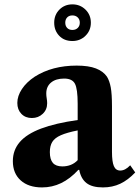

<svg xmlns="http://www.w3.org/2000/svg" viewBox="-20 -828 625 859"><path d="M168 10.5Q107.5 10.5 72.5 -21Q37.5 -52.5 37.5 -107Q37.5 -156.5 68.5 -192.5Q99.5 -228.5 163.8 -252.8Q228 -277 327.5 -291V-363.5Q327.5 -430.5 315.2 -453.5Q303 -476.5 267 -476.5Q230 -476.5 208.5 -458.8Q187 -441 187 -410Q187 -399 189 -387.8Q191 -376.5 191 -366Q191 -337.5 171.2 -318.8Q151.5 -300 122.5 -300Q93.5 -300 75.5 -318.8Q57.5 -337.5 57.5 -367.5Q57.5 -398.5 78 -429.5Q98.5 -460.5 135.5 -485Q213.5 -534.5 323 -534.5Q376.5 -534.5 409.2 -521.8Q442 -509 458.5 -485Q470 -466.5 475.5 -437Q481 -407.5 481 -352.5V-148.5Q481 -104.5 489.5 -84.8Q498 -65 518 -65Q540.5 -65 562.5 -88.5L585 -56.5Q553 -22.5 518 -6Q483 10.5 440.5 10.5Q392 10.5 367 -9Q342 -28.5 334.5 -68H330.5Q293.5 -28 253.5 -8.8Q213.5 10.5 168 10.5ZM259 -83.5Q279.5 -83.5 297 -90.5Q314.5 -97.5 327.5 -111.5V-244.5Q279.5 -235 252.2 -223Q225 -211 214 -193.2Q203 -175.5 203 -147.5Q203 -115 216.5 -99.2Q230 -83.5 259 -83.5ZM304 -644.5Q267 -644.5 244.8 -668Q222.5 -691.5 222.5 -726.5Q222.5 -761.5 245.8 -785Q269 -808.5 304 -808.5Q338.5 -808.5 362.5 -785Q386.5 -761.5 386.5 -726.5Q386.5 -691.5 362.5 -668Q338.5 -644.5 304 -644.5ZM304 -694Q318.5 -694 327.8 -703Q337 -712 337 -726.5Q337 -741 327.8 -750Q318.5 -759 304 -759Q289 -759 280.5 -750Q272 -741 272 -726.5Q272 -712 280.5 -703Q289 -694 304 -694Z"/></svg>

Font: Libre Caslon Text
Style: Regular
Weight: 400
Designer: Pablo Impallari, Rodrigo Fuenzalida, Katja Schimmel
Foundry: Pablo Impallari, Rodrigo Fuenzalida
Version: Version 2.000